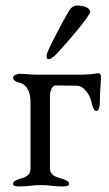

<svg xmlns="http://www.w3.org/2000/svg" viewBox="-20 -669 394 692"><path d="M160 -62V-323C160 -334 164 -361 182 -361C203 -361 245 -360 259 -360C280 -360 303 -329 308 -307C314 -281 319 -269 327 -269C339 -269 340 -292 340 -310C340 -331 344 -377 344 -395C344 -401 337 -405 336 -405C326 -405 313 -400 274 -400H107C84 -400 74 -403 49 -403C45 -403 27 -398 27 -390C27 -380 38 -374 44 -373C77 -366 90 -339 90 -300V-62C90 -35 70 -30 50 -24C39 -20 27 -16 27 -6C27 2 40 3 47 3C87 3 93 -2 128 -2C163 -2 167 3 206 3C214 3 229 3 229 -6C229 -16 217 -20 206 -24C186 -30 160 -35 160 -62ZM187 -478C218 -511 305 -612 305 -626C305 -642 281 -649 256 -649C246 -649 235 -641 229 -631C210 -598 148 -484 148 -469C148 -460 148 -456 157 -456C165 -456 179 -469 187 -478Z"/></svg>

Font: EB Garamond SC 08
Style: Regular
Weight: 400
Version: Version 0.016